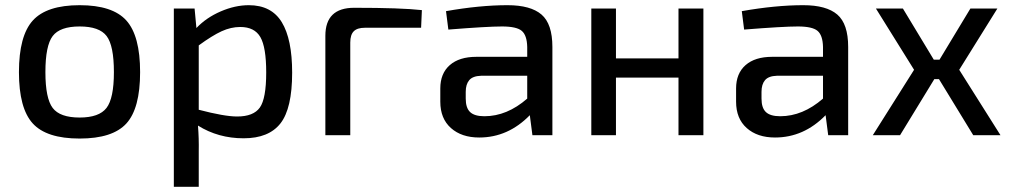

<svg xmlns="http://www.w3.org/2000/svg" viewBox="-20 -521 3898 740"><path d="M287 13Q159 13 106 -45.5Q53 -104 53 -243Q53 -383 106.5 -442Q160 -501 287 -501Q414 -501 467 -442Q520 -383 520 -243Q520 -103 467 -45Q414 13 287 13ZM155 -243Q155 -142 183 -105Q211 -68 287 -68Q362 -68 390.5 -105Q419 -142 419 -243Q419 -345 391 -382Q363 -419 287 -419Q211 -419 183 -382Q155 -345 155 -243Z M730 -488 737 -413Q775 -453 830.5 -477Q886 -501 939 -501Q1026 -501 1066 -435.5Q1106 -370 1106 -241Q1106 -103 1061 -45.5Q1016 12 919 12Q821 12 743 -37Q747 13 746 62V199H650V-488ZM746 -346V-98Q845 -72 894 -72Q957 -72 981.5 -106.5Q1006 -141 1006 -242Q1006 -339 983.5 -378Q961 -417 906 -417Q870 -417 834 -400.5Q798 -384 746 -346Z M1234 0V-383Q1234 -491 1345 -491Q1526 -491 1606 -482L1603 -414H1386Q1357 -414 1343.5 -400.5Q1330 -387 1330 -357V0Z M1708 -407 1699 -478Q1829 -501 1936 -501Q2025 -501 2067 -465Q2109 -429 2109 -340V0H2032L2022 -77Q1938 9 1827 9Q1759 9 1718 -27.5Q1677 -64 1677 -129V-180Q1677 -238 1713.5 -270Q1750 -302 1816 -302H2012V-340Q2011 -385 1991 -402Q1971 -419 1915 -419Q1858 -419 1708 -407ZM1775 -167V-141Q1775 -105 1792 -89Q1809 -73 1847 -73Q1934 -73 2012 -141V-229H1834Q1802 -228 1788.5 -212Q1775 -196 1775 -167Z M2691 -488V0H2595V-222H2354V0H2259V-488H2354V-296H2595V-488Z M2848 -407 2839 -478Q2969 -501 3076 -501Q3165 -501 3207 -465Q3249 -429 3249 -340V0H3172L3162 -77Q3078 9 2967 9Q2899 9 2858 -27.5Q2817 -64 2817 -129V-180Q2817 -238 2853.5 -270Q2890 -302 2956 -302H3152V-340Q3151 -385 3131 -402Q3111 -419 3055 -419Q2998 -419 2848 -407ZM2915 -167V-141Q2915 -105 2932 -89Q2949 -73 2987 -73Q3074 -73 3152 -141V-229H2974Q2942 -228 2928.5 -212Q2915 -196 2915 -167Z M3599 -216H3581L3449 0H3344L3503 -252L3356 -488H3460L3579 -291H3601L3720 -488H3824L3677 -252L3836 0H3731Z"/></svg>

Font: Exo 2.0 Medium
Style: Regular
Weight: 500
Designer: Natanael Gama
Version: Version 1.001;PS 001.001;hotconv 1.0.70;makeotf.lib2.5.58329